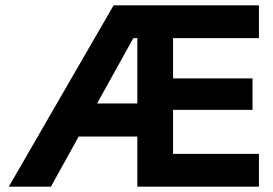

<svg xmlns="http://www.w3.org/2000/svg" viewBox="-20 -700 1025 720"><path d="M13 0 406 -680H951V-557H629V-406H927V-288H629V-123H951V0H495V-188H275L171 0ZM344 -312H495V-557H480Z"/></svg>

Font: TASA Orbiter Display
Style: Bold
Weight: 700
Designer: Weizhong Zhang
Version: Version 1.000;Glyphs 3.1.2 (3151)